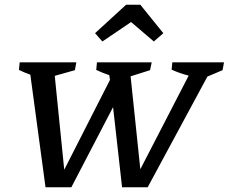

<svg xmlns="http://www.w3.org/2000/svg" viewBox="-20 -790 965 810"><path d="M172 0 108 -475Q82 -484 60 -495L63 -527H302L296 -494L211 -470L251 -74L444 -453L441 -473Q413 -482 386 -495L389 -527H620L613 -494L531 -468L572 -76L776 -471Q740 -480 704 -496L707 -527H925L919 -494L855 -467L603 0H495L457 -338L281 0ZM572 -770 669 -650 629 -615 533 -697 412 -615 381 -650 512 -770Z"/></svg>

Font: Piazzolla SC Medium
Style: Italic
Weight: 500
Italic angle: -11.3°
Designer: Juan Pablo del Peral
Foundry: Huerta Tipografica
Version: Version 1.330